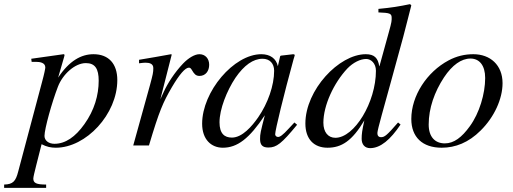

<svg xmlns="http://www.w3.org/2000/svg" viewBox="-95 -703 2481 928"><path d="M215 -428C216 -432 217 -437 217 -437C217 -439 215 -441 212 -441L56 -419L58 -404H80C96 -404 124 -401 124 -377C124 -372 119 -346 108 -306L-7 126C-19 173 -32 188 -75 189V205H128V189C81 189 66 182 66 160C66 146 89 64 106 -6C131 7 152 11 175 11C321 11 472 -151 472 -316C472 -394 431 -441 357 -441C297 -441 240 -409 186 -328ZM382 -313C382 -243 361 -170 313 -103C269 -41 221 -8 168 -8C140 -8 120 -24 120 -46C120 -80 156 -209 185 -284C208 -344 267 -398 320 -398C365 -398 382 -370 382 -313Z M680 -223 735 -439 732 -441C660 -428 649 -426 577 -414V-397C592 -399 600 -400 608 -400C628 -400 646 -395 646 -374C646 -353 644 -344 630 -292L549 0H625C675 -168 693 -208 736 -282C772 -343 800 -376 818 -376C825 -376 828 -372 834 -362C843 -347 851 -336 869 -336C899 -336 916 -360 916 -390C916 -420 897 -441 869 -441C846 -441 816 -423 790 -396C749 -353 715 -300 696 -258Z M1328 -111 1301 -82C1271 -49 1258 -41 1249 -41C1241 -41 1235 -47 1235 -54C1235 -74 1277 -246 1324 -417C1327 -427 1328 -429 1330 -438L1323 -441L1262 -434L1259 -431L1248 -383C1240 -420 1211 -441 1168 -441C1035 -441 882 -260 882 -105C882 -29 926 11 982 11C1052 11 1110 -33 1185 -146C1164 -64 1162 -56 1162 -31C1162 -2 1174 10 1202 10C1242 10 1266 -9 1341 -100ZM1230 -361C1230 -290 1200 -204 1153 -136C1123 -93 1076 -38 1026 -38C990 -38 966 -57 966 -112C966 -175 1001 -264 1043 -327C1085 -388 1129 -419 1174 -419C1209 -419 1230 -396 1230 -361Z M1887 -683C1834 -672 1798 -666 1734 -660V-643C1789 -641 1798 -638 1798 -617C1798 -603 1799 -599 1784 -546L1739 -383H1738C1732 -422 1715 -441 1673 -441C1543 -441 1381 -268 1381 -106C1381 -30 1423 11 1488 11C1556 11 1607 -22 1666 -121C1655 -71 1653 -55 1653 -32C1653 -5 1668 13 1694 13C1744 13 1792 -28 1841 -101L1829 -111C1775 -49 1764 -40 1747 -40C1734 -40 1729 -48 1729 -60C1729 -76 1763 -192 1794 -306L1854 -525C1868 -577 1877 -616 1893 -677ZM1722 -361C1722 -209 1618 -37 1526 -37C1491 -37 1468 -64 1468 -110C1468 -193 1518 -302 1584 -372C1612 -401 1647 -418 1675 -418C1698 -418 1722 -397 1722 -361Z M2334 -301C2334 -389 2274 -441 2193 -441C2152 -441 2112 -432 2073 -411C1968 -355 1893 -240 1893 -128C1893 -41 1946 11 2040 11C2106 11 2170 -14 2228 -72C2294 -137 2334 -225 2334 -301ZM2250 -326C2250 -250 2222 -156 2176 -93C2137 -39 2099 -10 2055 -10C2008 -10 1977 -41 1977 -101C1977 -180 2005 -259 2051 -329C2091 -389 2135 -420 2179 -420C2222 -420 2250 -387 2250 -326Z"/></svg>

Font: XITS
Style: Italic
Weight: 400
Italic angle: -16.33°
Designer: MicroPress Inc., with final additions and corrections provided by Coen Hoffman, Elsevier (retired)
Version: Version 1.107